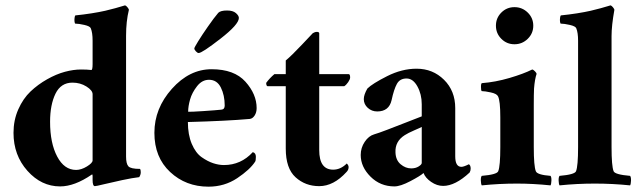

<svg xmlns="http://www.w3.org/2000/svg" viewBox="-20 -699 2425 728"><path d="M287.1 -435.5Q310.5 -435.5 326.2 -433.6Q331.1 -433.6 331.1 -456.1Q331.1 -456.1 331.1 -544.9Q331.1 -575.2 324.2 -591.8Q321.3 -599.6 299.8 -604.5Q278.3 -609.4 265.6 -609.4Q263.7 -609.4 262.7 -616.2Q261.7 -623 262.7 -630.9Q263.7 -638.7 265.6 -640.6Q295.9 -643.6 326.7 -648.4Q357.4 -653.3 378.9 -658.2Q400.4 -663.1 417.5 -668Q434.6 -672.9 444.3 -675.8L454.1 -678.7Q458 -677.7 462.9 -671.9Q467.8 -666 468.8 -662.1Q458 -618.2 458 -563.5V-105.5Q458 -78.1 466.8 -68.4Q475.6 -58.6 510.7 -58.6Q513.7 -55.7 513.7 -45.9Q513.7 -36.1 507.8 -27.3Q482.4 -24.4 443.4 -16.1Q404.3 -7.8 374.5 -0.5Q344.7 6.8 339.8 6.8Q331.1 6.8 331.1 -16.6V-32.2Q331.1 -39.1 328.1 -37.1Q262.7 7.8 208 7.8Q136.7 7.8 84 -51.3Q31.2 -110.4 31.2 -195.3Q31.2 -243.2 49.3 -284.2Q67.4 -325.2 95.7 -352.1Q124 -378.9 158.7 -398.4Q193.4 -418 226.1 -426.8Q258.8 -435.5 287.1 -435.5ZM254.9 -385.7Q210.9 -385.7 190.4 -343.8Q169.9 -301.8 169.9 -237.3Q169.9 -156.2 196.8 -105.5Q223.6 -54.7 268.6 -54.7Q288.1 -54.7 309.6 -67.9Q331.1 -81.1 331.1 -90.8V-341.8Q331.1 -356.4 307.6 -371.1Q284.2 -385.7 254.9 -385.7Z M840.8 -659.2Q863.3 -659.2 874.5 -649.4Q885.7 -639.6 885.7 -630.9Q885.7 -606.4 815.9 -552.2Q746.1 -498 733.4 -498Q728.5 -498 722.7 -504.4Q716.8 -510.7 716.8 -515.6Q716.8 -518.6 731.4 -542.5Q746.1 -566.4 768.6 -598.6Q791 -630.9 807.6 -650.4Q816.4 -659.2 840.8 -659.2ZM693.4 -275.4Q700.2 -274.4 751 -277.8Q801.8 -281.2 819.3 -283.2Q832 -284.2 832 -298.8Q832 -337.9 817.4 -367.2Q802.7 -396.5 772.5 -396.5Q746.1 -396.5 727.1 -372.1Q708 -347.7 700.7 -321.8Q693.4 -295.9 693.4 -275.4ZM692.4 -236.3Q692.4 -188.5 707 -153.8Q721.7 -119.1 744.6 -103Q767.6 -86.9 788.6 -80.1Q809.6 -73.2 829.1 -73.2Q893.6 -73.2 938.5 -122.1Q950.2 -119.1 950.2 -104.5Q950.2 -89.8 947.3 -85.9Q927.7 -55.7 879.4 -23.4Q831.1 8.8 770.5 8.8Q684.6 8.8 625 -46.9Q565.4 -102.5 565.4 -195.3Q565.4 -288.1 631.8 -362.3Q698.2 -436.5 782.2 -436.5Q868.2 -436.5 910.6 -389.2Q953.1 -341.8 953.1 -289.1Q953.1 -272.5 945.3 -260.7Q937.5 -249 926.8 -248Q838.9 -240.2 692.4 -236.3Z M1190.4 -418Q1190.4 -418 1301.8 -418Q1307.6 -418 1307.6 -405.3Q1307.6 -398.4 1300.3 -387.7Q1293 -377 1285.2 -372.1H1190.4V-129.9Q1190.4 -55.7 1243.2 -55.7Q1271.5 -55.7 1294.9 -79.1Q1301.8 -72.3 1301.8 -65.4Q1301.8 -54.7 1293.9 -46.9Q1245.1 6.8 1190.4 6.8Q1137.7 6.8 1100.6 -26.9Q1063.5 -60.5 1063.5 -135.7V-372.1H994.1Q989.3 -374 989.3 -384.8Q1002 -402.3 1020.5 -418Q1020.5 -418 1063.5 -418Q1063.5 -418 1063.5 -469.7Q1085.9 -488.3 1125.5 -530.3Q1165 -572.3 1166 -573.2Q1173.8 -578.1 1181.6 -578.1Q1189.5 -578.1 1190.4 -573.2Z M1539.1 -60.5Q1555.7 -60.5 1567.4 -67.9Q1579.1 -75.2 1579.1 -81.1V-217.8Q1576.2 -215.8 1551.3 -205.1Q1526.4 -194.3 1514.6 -186.5Q1477.5 -163.1 1479.5 -121.1Q1480.5 -91.8 1499 -76.2Q1517.6 -60.5 1539.1 -60.5ZM1559.6 -438.5Q1621.1 -438.5 1663.6 -396.5Q1706.1 -354.5 1706.1 -289.1V-106.4Q1706.1 -66.4 1729.5 -66.4Q1738.3 -66.4 1757.8 -76.2Q1764.6 -72.3 1764.6 -59.6Q1764.6 -51.8 1760.7 -44.9Q1706.1 5.9 1660.2 5.9Q1636.7 5.9 1614.7 -9.3Q1592.8 -24.4 1585.9 -43Q1574.2 -32.2 1536.1 -12.2Q1498 7.8 1475.6 7.8Q1421.9 7.8 1384.8 -29.3Q1347.7 -66.4 1347.7 -111.3Q1347.7 -138.7 1362.8 -161.1Q1377.9 -183.6 1398.4 -189.5Q1415 -194.3 1448.2 -207Q1481.4 -219.7 1521.5 -235.4Q1561.5 -251 1579.1 -257.8V-278.3V-303.7Q1579.1 -341.8 1562.5 -371.6Q1545.9 -401.4 1521.5 -401.4Q1496.1 -401.4 1484.9 -380.9Q1473.6 -360.4 1464.8 -319.3Q1455.1 -276.4 1410.2 -276.4Q1389.6 -276.4 1374.5 -290Q1359.4 -303.7 1359.4 -323.2Q1359.4 -339.8 1373 -363.3Q1391.6 -381.8 1447.8 -410.2Q1503.9 -438.5 1559.6 -438.5Z M2003.9 -301.8V-141.6Q2003.9 -69.3 2011.7 -49.8Q2016.6 -36.1 2067.4 -32.2Q2071.3 -27.3 2070.8 -14.2Q2070.3 -1 2067.4 3.9Q2001 -2.9 1940.4 -2.9Q1873 -2.9 1806.6 3.9Q1803.7 -1 1803.2 -14.2Q1802.7 -27.3 1806.6 -32.2Q1864.3 -37.1 1869.1 -49.8Q1877 -69.3 1877 -141.6V-253.9Q1877 -317.4 1868.2 -334Q1863.3 -343.8 1840.8 -348.6Q1818.4 -353.5 1806.6 -353.5Q1803.7 -355.5 1803.7 -369.6Q1803.7 -383.8 1807.6 -383.8Q1858.4 -387.7 1911.6 -403.3Q1964.8 -418.9 1998 -435.5Q2002.9 -434.6 2008.8 -428.2Q2014.6 -421.9 2014.6 -418.9Q2007.8 -399.4 2004.9 -363.3Q2003.9 -341.8 2003.9 -301.8ZM1880.9 -551.8Q1860.4 -572.3 1860.4 -601.6Q1860.4 -630.9 1880.9 -651.4Q1901.4 -671.9 1930.7 -671.9Q1960 -671.9 1981 -651.4Q2002 -630.9 2002 -601.6Q2002 -572.3 1981 -551.8Q1960 -531.2 1930.7 -531.2Q1901.4 -531.2 1880.9 -551.8Z M2171.9 -544.9Q2171.9 -575.2 2165 -591.8Q2162.1 -599.6 2140.6 -604.5Q2119.1 -609.4 2106.4 -609.4Q2104.5 -609.4 2103.5 -616.2Q2102.5 -623 2103.5 -630.9Q2104.5 -638.7 2106.4 -640.6Q2136.7 -643.6 2167.5 -648.4Q2198.2 -653.3 2219.7 -658.2Q2241.2 -663.1 2258.3 -668Q2275.4 -672.9 2285.2 -675.8L2294.9 -678.7Q2298.8 -677.7 2303.7 -671.9Q2308.6 -666 2309.6 -662.1Q2298.8 -601.6 2298.8 -562.5V-141.6Q2298.8 -69.3 2306.6 -49.8Q2311.5 -37.1 2369.1 -32.2Q2373 -27.3 2372.6 -14.2Q2372.1 -1 2369.1 3.9Q2302.7 -2.9 2235.4 -2.9Q2168 -2.9 2101.6 3.9Q2098.6 -1 2098.1 -14.2Q2097.7 -27.3 2101.6 -32.2Q2159.2 -37.1 2164.1 -49.8Q2171.9 -69.3 2171.9 -141.6Z"/></svg>

Font: Crimson
Style: Bold
Weight: 700
Version: Version 0.8 ; ttfautohint (v1.00) -l 8 -r 50 -G 200 -x 14 -D